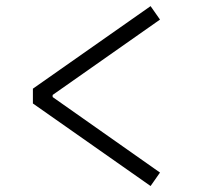

<svg xmlns="http://www.w3.org/2000/svg" viewBox="-20 -644 660 642"><path d="M515 -578.5 156 -326.5V-319.5L515 -67L483.5 -22L90 -298V-347.5L483.5 -623.5Z"/></svg>

Font: Monaspace Argon Var ExtraLight
Style: Regular
Weight: 200
Designer: Riley Cran and the Lettermatic Team
Version: Version 1.200 (Monaspace Argon Var)